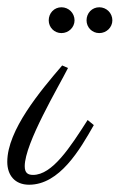

<svg xmlns="http://www.w3.org/2000/svg" viewBox="-59 -512 329 528"><path d="M112 -332C52 -262 -39 -154 -39 -67C-39 -30 -18 -4 21 -4C105 -4 161 -101 199 -168L182 -182C134 -107 85 -31 32 -31C18 -31 9 -36 9 -55C9 -118 102 -273 128 -325ZM250 -456C250 -476 234 -492 214 -492C194 -492 179 -476 179 -456C179 -437 194 -421 214 -421C234 -421 250 -437 250 -456ZM146 -456C146 -476 130 -492 110 -492C90 -492 75 -476 75 -456C75 -437 90 -421 110 -421C130 -421 146 -437 146 -456Z"/></svg>

Font: Parisienne
Style: Regular
Weight: 400
Designer: Astigmatic (AOETI)
Foundry: Astigmatic (AOETI)
Version: Version 1.000